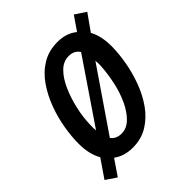

<svg xmlns="http://www.w3.org/2000/svg" viewBox="-186 -681 836 836"><g transform="rotate(-45 231.5 -263.5)"><path d="M48 55 -1 22 56 -61Q31 -105 31 -169Q31 -212 39.5 -263Q48 -314 66.5 -364Q85 -414 114 -456Q143 -498 184 -523Q225 -548 279 -548Q334 -548 370 -518L414 -582L464 -549L410 -473Q433 -431 433 -369Q433 -325 424 -273.5Q415 -222 396.5 -172Q378 -122 349 -81Q320 -40 279.5 -15Q239 10 186 10Q134 10 97 -17ZM321 -444Q305 -470 270 -470Q237 -470 211 -444Q185 -418 166.5 -376Q148 -334 137 -285.5Q126 -237 125 -192Q124 -170 126 -157ZM195 -68Q226 -68 251.5 -92.5Q277 -117 296 -157Q315 -197 325.5 -245Q336 -293 339 -340Q340 -359 338 -373L145 -91Q162 -68 195 -68Z"/></g></svg>

Font: Noto Sans Condensed Medium
Style: Italic
Weight: 500
Width: 3
Italic angle: -12°
Designer: Monotype Design Team
Foundry: Monotype Imaging Inc.
Version: Version 2.013; ttfautohint (v1.8.4.7-5d5b)